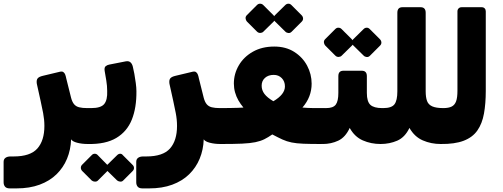

<svg xmlns="http://www.w3.org/2000/svg" viewBox="-68 -790 2789 1064"><path d="M-14 254Q-32 254 -40 244.5Q-48 235 -48 220V107Q-48 92 -37.5 84.5Q-27 77 -9 77H8Q100 77 139 33Q178 -11 178 -92Q178 -127 171 -163.5Q164 -200 157 -231L136 -326Q133 -346 140.5 -355.5Q148 -365 170 -370L258 -391Q275 -396 282.5 -391Q290 -386 293.5 -376.5Q297 -367 299 -356L326 -248Q332 -225 342.5 -212.5Q353 -200 370.5 -195.5Q388 -191 415 -191H433Q449 -191 449 -176V-22Q449 8 419 8Q386 8 359.5 1Q333 -6 326 -18Q324 40 303.5 89.5Q283 139 245 176Q207 213 151.5 233.5Q96 254 24 254Z M419 8Q412 8 408 3.5Q404 -1 404 -8V-162Q404 -191 434 -191H438Q491 -191 509.5 -213.5Q528 -236 526 -286Q526 -314 521 -344Q516 -374 512 -397Q509 -416 517.5 -423Q526 -430 537 -432L629 -450Q645 -453 654.5 -445Q664 -437 668 -421Q672 -406 676.5 -381Q681 -356 684.5 -329.5Q688 -303 688 -285Q689 -193 662.5 -127Q636 -61 576.5 -25.5Q517 10 419 8ZM474 211Q468 217 457.5 216.5Q447 216 440 210L387 157Q380 149 380 139.5Q380 130 387 123L440 70Q447 62 457 62Q467 62 474 70L526 123Q534 130 534.5 140Q535 150 527 158ZM614 211Q608 217 598.5 216.5Q589 216 581 210L527 157Q521 149 520.5 139Q520 129 527 123L581 70Q589 62 598 62Q607 62 613 70L666 123Q674 130 674.5 140Q675 150 667 158Z M721 254Q703 254 695 244.5Q687 235 687 220V107Q687 92 697.5 84.5Q708 77 726 77H743Q835 77 874 33Q913 -11 913 -92Q913 -127 906 -163.5Q899 -200 892 -231L871 -326Q868 -346 875.5 -355.5Q883 -365 905 -370L993 -391Q1010 -396 1017.5 -391Q1025 -386 1028.5 -376.5Q1032 -367 1034 -356L1061 -248Q1067 -225 1077.5 -212.5Q1088 -200 1105.5 -195.5Q1123 -191 1150 -191H1168Q1184 -191 1184 -176V-22Q1184 8 1154 8Q1121 8 1094.5 1Q1068 -6 1061 -18Q1059 40 1038.5 89.5Q1018 139 980 176Q942 213 886.5 233.5Q831 254 759 254Z M1158 8Q1139 8 1139 -13V-171Q1139 -181 1145.5 -186Q1152 -191 1161 -191Q1184 -191 1207.5 -191.5Q1231 -192 1251 -192.5Q1271 -193 1281 -194Q1265 -213 1253 -234Q1241 -255 1234.5 -278.5Q1228 -302 1228 -327Q1228 -381 1255.5 -428Q1283 -475 1333.5 -503.5Q1384 -532 1452 -532Q1516 -532 1562.5 -502.5Q1609 -473 1634 -426Q1659 -379 1659 -326Q1659 -290 1646.5 -257Q1634 -224 1608 -194Q1624 -193 1637 -192Q1650 -191 1671.5 -191Q1693 -191 1732 -191Q1740 -191 1745.5 -186Q1751 -181 1751 -172V-29Q1751 8 1712 8Q1652 8 1613.5 6.5Q1575 5 1548 -0.5Q1521 -6 1497 -17Q1473 -28 1441 -45Q1418 -29 1397 -18.5Q1376 -8 1347 -2Q1318 4 1273.5 6Q1229 8 1158 8ZM1447 -229Q1479 -248 1495 -268.5Q1511 -289 1511 -311Q1511 -339 1493.5 -357Q1476 -375 1449 -375Q1419 -375 1400.5 -358.5Q1382 -342 1382 -315Q1382 -290 1397.5 -269.5Q1413 -249 1447 -229ZM1391 -614Q1385 -608 1374.5 -607.5Q1364 -607 1356 -615L1300 -671Q1294 -678 1293 -688Q1292 -698 1300 -706L1356 -762Q1364 -770 1374 -769.5Q1384 -769 1391 -762L1447 -706Q1455 -698 1455.5 -687.5Q1456 -677 1448 -670ZM1548 -614Q1540 -606 1530 -607Q1520 -608 1513 -615L1456 -671Q1449 -678 1449 -688.5Q1449 -699 1456 -706L1513 -762Q1520 -769 1529.5 -769.5Q1539 -770 1547 -762L1603 -706Q1611 -698 1611.5 -688Q1612 -678 1604 -670Z M1721 8Q1706 8 1706 -7V-161Q1706 -191 1736 -191H1740Q1778 -191 1792.5 -210Q1807 -229 1807 -275V-368Q1807 -398 1835 -398H1937Q1965 -398 1965 -368V-275Q1965 -227 1984.5 -209Q2004 -191 2050 -191H2056Q2071 -191 2071 -176V-22Q2071 8 2041 8Q1988 8 1942.5 -12Q1897 -32 1870 -81Q1846 -29 1806.5 -10.5Q1767 8 1721 8ZM1825 -481Q1819 -475 1808.5 -474.5Q1798 -474 1790 -482L1734 -538Q1728 -545 1727 -555Q1726 -565 1734 -573L1790 -629Q1798 -637 1808 -636.5Q1818 -636 1825 -629L1881 -573Q1889 -565 1889.5 -554.5Q1890 -544 1882 -537ZM1982 -481Q1974 -473 1964 -474Q1954 -475 1947 -482L1890 -538Q1883 -545 1883 -555.5Q1883 -566 1890 -573L1947 -629Q1954 -636 1963.5 -636.5Q1973 -637 1981 -629L2037 -573Q2045 -565 2045.5 -555Q2046 -545 2038 -537Z M2041 8Q2026 8 2026 -7V-161Q2026 -191 2056 -191Q2102 -191 2118 -212Q2134 -233 2134 -284V-719Q2134 -750 2162 -750H2263Q2291 -750 2291 -719V-284Q2291 -251 2298.5 -230.5Q2306 -210 2327.5 -200.5Q2349 -191 2389 -191Q2404 -191 2404 -176V-22Q2404 8 2374 8Q2321 8 2275 -12Q2229 -32 2201 -81Q2176 -29 2133.5 -10.5Q2091 8 2041 8Z M2374 8Q2359 8 2359 -7V-161Q2359 -191 2389 -191Q2418 -191 2435 -199.5Q2452 -208 2459.5 -228.5Q2467 -249 2467 -287V-727Q2467 -737 2473.5 -743.5Q2480 -750 2490 -750H2601Q2612 -750 2618 -743.5Q2624 -737 2624 -727V-286Q2624 -216 2614 -160.5Q2604 -105 2577.5 -67Q2551 -29 2501.5 -10Q2452 9 2374 8Z"/></svg>

Font: Rubik ExtraBold
Style: Italic
Weight: 800
Italic angle: -12°
Designer: Hubert and Fischer
Foundry: Hubert and Fischer
Version: Version 2.300;gftools[0.9.30]